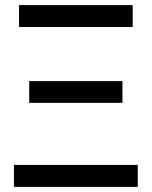

<svg xmlns="http://www.w3.org/2000/svg" viewBox="-20 -734 596 754"><path d="M34.7 0V-86.4H521V0ZM94.7 -330.1V-415.5H460.9V-330.1ZM54.7 -627.9V-713.9H501V-627.9Z"/></svg>

Font: Open Sans Medium
Style: Regular
Weight: 500
Designer: Monotype Design Team
Foundry: Monotype Imaging Inc.
Version: Version 3.000